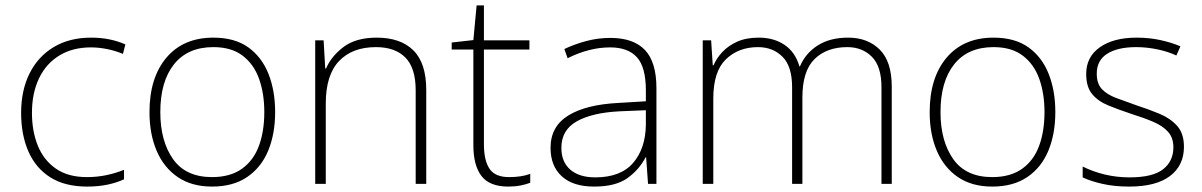

<svg xmlns="http://www.w3.org/2000/svg" viewBox="-20 -679 4438 709"><path d="M302 10Q220 10 166 -24Q112 -58 85 -119.5Q58 -181 58 -262Q58 -346 89.5 -408.5Q121 -471 179 -505.5Q237 -540 316 -540Q353 -540 384.5 -533.5Q416 -527 443 -515L434 -480Q405 -492 374.5 -498Q344 -504 316 -504Q248 -504 199 -474Q150 -444 124 -389.5Q98 -335 98 -262Q98 -195 119.5 -141.5Q141 -88 186 -56.5Q231 -25 301 -25Q339 -25 374 -32.5Q409 -40 438 -52V-17Q413 -5 378.5 2.5Q344 10 302 10Z M996 -265Q996 -185 970.5 -123Q945 -61 893 -25.5Q841 10 763 10Q688 10 636.5 -25Q585 -60 558.5 -122Q532 -184 532 -265Q532 -392 594.5 -466Q657 -540 768 -540Q847 -540 897 -504Q947 -468 971.5 -406Q996 -344 996 -265ZM572 -265Q572 -158 619 -91.5Q666 -25 763 -25Q830 -25 873 -55.5Q916 -86 936 -140Q956 -194 956 -265Q956 -333 937 -387Q918 -441 876.5 -473Q835 -505 768 -505Q673 -505 622.5 -441.5Q572 -378 572 -265Z M1371 -540Q1459 -540 1506.5 -493Q1554 -446 1554 -347V0H1515V-345Q1515 -428 1477 -466.5Q1439 -505 1368 -505Q1281 -505 1232 -453.5Q1183 -402 1183 -297V0H1144V-530H1175L1181 -426H1184Q1203 -471 1248.5 -505.5Q1294 -540 1371 -540Z M1860 -25Q1883 -25 1902.5 -28Q1922 -31 1938 -37V-4Q1922 2 1902 6Q1882 10 1857 10Q1788 10 1758 -29Q1728 -68 1728 -143V-496H1648V-522L1728 -531L1740 -659H1767V-530H1935V-496H1767V-146Q1767 -87 1787.5 -56Q1808 -25 1860 -25Z M2234 -539Q2319 -539 2361.5 -494.5Q2404 -450 2404 -353V0H2373L2366 -98H2364Q2340 -52 2296.5 -21Q2253 10 2174 10Q2096 10 2054.5 -28Q2013 -66 2013 -133Q2013 -212 2078.5 -252.5Q2144 -293 2265 -299L2365 -305V-345Q2365 -431 2332 -467.5Q2299 -504 2233 -504Q2156 -504 2076 -464L2064 -498Q2102 -516 2145 -527.5Q2188 -539 2234 -539ZM2269 -268Q2167 -263 2110 -231Q2053 -199 2053 -133Q2053 -81 2086 -52.5Q2119 -24 2178 -24Q2272 -24 2318 -77.5Q2364 -131 2365 -219V-272Z M3112 -540Q3184 -540 3228.5 -496Q3273 -452 3273 -359V0H3235V-357Q3235 -434 3199.5 -469.5Q3164 -505 3109 -505Q3033 -505 2988 -461Q2943 -417 2943 -319V0H2905V-357Q2905 -434 2869.5 -469.5Q2834 -505 2779 -505Q2707 -505 2660.5 -460Q2614 -415 2614 -315V0H2575V-530H2606L2612 -438H2615Q2626 -464 2647.5 -487Q2669 -510 2702 -525Q2735 -540 2782 -540Q2838 -540 2877.5 -513Q2917 -486 2932 -434H2934Q2955 -483 3000 -511.5Q3045 -540 3112 -540Z M3877 -265Q3877 -185 3851.5 -123Q3826 -61 3774 -25.5Q3722 10 3644 10Q3569 10 3517.5 -25Q3466 -60 3439.5 -122Q3413 -184 3413 -265Q3413 -392 3475.5 -466Q3538 -540 3649 -540Q3728 -540 3778 -504Q3828 -468 3852.5 -406Q3877 -344 3877 -265ZM3453 -265Q3453 -158 3500 -91.5Q3547 -25 3644 -25Q3711 -25 3754 -55.5Q3797 -86 3817 -140Q3837 -194 3837 -265Q3837 -333 3818 -387Q3799 -441 3757.5 -473Q3716 -505 3649 -505Q3554 -505 3503.5 -441.5Q3453 -378 3453 -265Z M4352 -137Q4352 -68 4300.5 -29Q4249 10 4150 10Q4095 10 4051 0Q4007 -10 3978 -24V-64Q4016 -45 4060 -34.5Q4104 -24 4151 -24Q4237 -24 4275 -54Q4313 -84 4313 -135Q4313 -170 4293.5 -192Q4274 -214 4239 -229Q4204 -244 4159 -258Q4111 -274 4073 -289.5Q4035 -305 4013 -331.5Q3991 -358 3991 -406Q3991 -469 4041.5 -504.5Q4092 -540 4177 -540Q4224 -540 4265 -531Q4306 -522 4339 -508L4324 -474Q4295 -488 4255 -496.5Q4215 -505 4176 -505Q4107 -505 4068.5 -480.5Q4030 -456 4030 -407Q4030 -370 4049 -350Q4068 -330 4101 -317.5Q4134 -305 4177 -290Q4223 -275 4262.5 -258.5Q4302 -242 4327 -214Q4352 -186 4352 -137Z"/></svg>

Font: Noto Sans Kannada ExtraLight
Style: Regular
Weight: 200
Designer: Jelle Bosma - Monotype Design Team
Foundry: Monotype Imaging Inc.
Version: Version 2.005; ttfautohint (v1.8.4.7-5d5b)